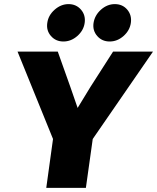

<svg xmlns="http://www.w3.org/2000/svg" viewBox="-20 -910 761 930"><path d="M721.2 -660.2 429.2 -236.8 396 0H204.1L236.8 -236.8L64.9 -660.2H259.8L320.8 -488.8L356 -387.2L418 -488.8L527.8 -660.2ZM209 -798.8Q213.9 -835.9 244.6 -863Q275.4 -890.1 312 -890.1Q349.1 -890.1 372.3 -863.3Q395.5 -836.4 390.1 -798.8Q384.8 -762.2 354.5 -735.6Q324.2 -709 287.1 -709Q250 -709 226.8 -735.6Q203.6 -762.2 209 -798.8ZM433.1 -798.8Q439 -836.4 469.2 -863.3Q499.5 -890.1 536.1 -890.1Q573.7 -890.1 596.4 -863.3Q619.1 -836.4 613.8 -798.8Q608.4 -762.2 578.4 -735.6Q548.3 -709 511.2 -709Q474.1 -709 450.9 -735.6Q427.7 -762.2 433.1 -798.8Z"/></svg>

Font: Human Sans Black
Style: Italic
Weight: 800
Italic angle: -8°
Designer: Tim Radville
Foundry: Continuum
Version: Version 1.000;FEAKit 1.0